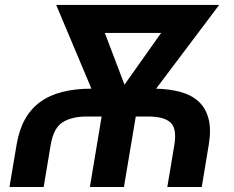

<svg xmlns="http://www.w3.org/2000/svg" viewBox="-20 -747 934 767"><path d="M17.8 0 46.2 -168.3Q55.8 -226.9 79.2 -269.4Q102.6 -311.8 139.9 -339.1Q177.2 -366.5 228.5 -379.6Q279.8 -392.8 345.2 -392.8L204.5 -727.3H855.5L603.7 -392.8Q658.7 -391.3 702.2 -379.3Q745.7 -367.2 774 -340.9Q802.2 -314.6 813.2 -272.4Q824.2 -230.1 813.9 -168.3L785.9 0H648.4L676.5 -168.3Q687.1 -232.6 661.6 -257.1Q636 -281.6 570.3 -281.6H522.4L475.1 0H339.1L386 -281.6H327.4Q268.1 -281.6 231.2 -259.2Q194.2 -236.9 182.5 -168.3L154.5 0ZM477.3 -408.7 623.6 -615.4H398.8Z"/></svg>

Font: Inter P Semi Bold
Style: Italic
Weight: 600
Italic angle: 9.39999°
Designer: Rasmus Andersson
Foundry: rsms
Version: Version 3.018;git-588b23468